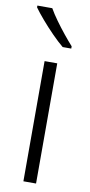

<svg xmlns="http://www.w3.org/2000/svg" viewBox="-88 -801 392 837"><g transform="rotate(10 108.0 -382.5)"><path d="M136 0H80V-532H136ZM73 -765Q86 -742 105.5 -715Q125 -688 146 -662Q167 -636 185 -616V-606H147Q124 -625 97 -652.5Q70 -680 46 -708Q22 -736 7 -757V-765Z"/></g></svg>

Font: Noto Sans Lao UI SemCond Light
Style: Regular
Weight: 300
Width: 4
Designer: Monotype Design Team
Foundry: Monotype Imaging Inc.
Version: Version 2.000; ttfautohint (v1.8.4.7-5d5b)